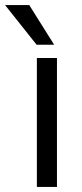

<svg xmlns="http://www.w3.org/2000/svg" viewBox="-68 -735 321 755"><path d="M77 0V-507H156V0ZM47 -715 145 -559H76L-48 -715Z"/></svg>

Font: Hind
Style: Regular
Weight: 400
Designer: Manushi Parikh, Satya Rajpurohit
Foundry: Indian Type Foundry
Version: Version 2.000;PS 1.0;hotconv 1.0.79;makeotf.lib2.5.61930